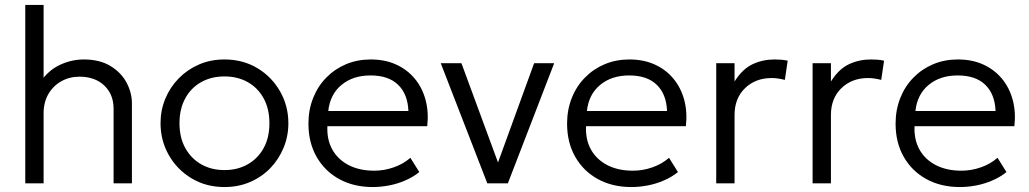

<svg xmlns="http://www.w3.org/2000/svg" viewBox="-20 -740 4155 775"><path d="M82 0V-720H156V-392.5L141.5 -407Q174.5 -456 221.5 -478Q268.5 -500 318 -500Q382.5 -500 426 -473.5Q469.5 -447 491 -406.2Q512.5 -365.5 512.5 -323V0H438.5V-301Q438.5 -358.5 401.5 -394.2Q364.5 -430 301.5 -430.5Q260.5 -430.5 227.5 -412Q194.5 -393.5 175.2 -360.2Q156 -327 156 -283V0Z M886 15Q812 15 753.5 -20Q695 -55 661.5 -113.8Q628 -172.5 628 -242.5Q628 -295 647.2 -341.5Q666.5 -388 701.5 -423.8Q736.5 -459.5 783.5 -479.8Q830.5 -500 886 -500Q960.5 -500 1018.8 -465Q1077 -430 1110.5 -371.2Q1144 -312.5 1144 -242.5Q1144 -190.5 1124.8 -143.8Q1105.5 -97 1071 -61.2Q1036.5 -25.5 989.2 -5.2Q942 15 886 15ZM886 -53.5Q939 -53.5 980 -76.8Q1021 -100 1044.2 -142.2Q1067.5 -184.5 1067.5 -242.5Q1067.5 -300.5 1044.2 -343Q1021 -385.5 980 -408.5Q939 -431.5 886 -431.5Q833 -431.5 792 -408.5Q751 -385.5 727.8 -343Q704.5 -300.5 704.5 -242.5Q704.5 -184.5 728 -142.2Q751.5 -100 792.2 -76.8Q833 -53.5 886 -53.5Z M1484.5 15Q1408 15 1349.5 -17Q1291 -49 1258 -106.8Q1225 -164.5 1225 -241Q1225 -296.5 1243.8 -344Q1262.5 -391.5 1296.8 -426.5Q1331 -461.5 1376.8 -480.8Q1422.5 -500 1476.5 -500Q1534 -500 1579 -479.5Q1624 -459 1654.2 -422.5Q1684.5 -386 1697.8 -336.8Q1711 -287.5 1704.5 -230.5H1301.5Q1299 -176.5 1321.5 -136.2Q1344 -96 1387.5 -73.5Q1431 -51 1491 -51Q1530.5 -51 1569.2 -64.5Q1608 -78 1636.5 -103L1672.5 -45.5Q1648 -25.5 1616.2 -11.8Q1584.5 2 1550.8 8.5Q1517 15 1484.5 15ZM1305 -292H1628.5Q1626 -359.5 1587.2 -397.5Q1548.5 -435.5 1475.5 -435.5Q1405 -435.5 1358.8 -397.5Q1312.5 -359.5 1305 -292Z M1947 0 1759 -485H1842.5L1998 -63H1982.5L2136 -485H2217L2030 0Z M2528.5 15Q2452 15 2393.5 -17Q2335 -49 2302 -106.8Q2269 -164.5 2269 -241Q2269 -296.5 2287.8 -344Q2306.5 -391.5 2340.8 -426.5Q2375 -461.5 2420.8 -480.8Q2466.5 -500 2520.5 -500Q2578 -500 2623 -479.5Q2668 -459 2698.2 -422.5Q2728.5 -386 2741.8 -336.8Q2755 -287.5 2748.5 -230.5H2345.5Q2343 -176.5 2365.5 -136.2Q2388 -96 2431.5 -73.5Q2475 -51 2535 -51Q2574.5 -51 2613.2 -64.5Q2652 -78 2680.5 -103L2716.5 -45.5Q2692 -25.5 2660.2 -11.8Q2628.5 2 2594.8 8.5Q2561 15 2528.5 15ZM2349 -292H2672.5Q2670 -359.5 2631.2 -397.5Q2592.5 -435.5 2519.5 -435.5Q2449 -435.5 2402.8 -397.5Q2356.5 -359.5 2349 -292Z M2871 0V-485H2945V-411Q2976.5 -461.5 3017.8 -480.8Q3059 -500 3106 -500Q3119.5 -500 3133.2 -499Q3147 -498 3159.5 -495L3148 -417.5Q3134.5 -421 3121.2 -423Q3108 -425 3094.5 -425Q3029.5 -425 2987.2 -384Q2945 -343 2945 -276V0Z M3260 0V-485H3334V-411Q3365.5 -461.5 3406.8 -480.8Q3448 -500 3495 -500Q3508.5 -500 3522.2 -499Q3536 -498 3548.5 -495L3537 -417.5Q3523.5 -421 3510.2 -423Q3497 -425 3483.5 -425Q3418.5 -425 3376.2 -384Q3334 -343 3334 -276V0Z M3854.5 15Q3778 15 3719.5 -17Q3661 -49 3628 -106.8Q3595 -164.5 3595 -241Q3595 -296.5 3613.8 -344Q3632.5 -391.5 3666.8 -426.5Q3701 -461.5 3746.8 -480.8Q3792.5 -500 3846.5 -500Q3904 -500 3949 -479.5Q3994 -459 4024.2 -422.5Q4054.5 -386 4067.8 -336.8Q4081 -287.5 4074.5 -230.5H3671.5Q3669 -176.5 3691.5 -136.2Q3714 -96 3757.5 -73.5Q3801 -51 3861 -51Q3900.5 -51 3939.2 -64.5Q3978 -78 4006.5 -103L4042.5 -45.5Q4018 -25.5 3986.2 -11.8Q3954.5 2 3920.8 8.5Q3887 15 3854.5 15ZM3675 -292H3998.5Q3996 -359.5 3957.2 -397.5Q3918.5 -435.5 3845.5 -435.5Q3775 -435.5 3728.8 -397.5Q3682.5 -359.5 3675 -292Z"/></svg>

Font: Geologica Thin Roman ExtraLight
Style: Regular
Weight: 250
Version: Version 1.010;gftools[0.9.28]